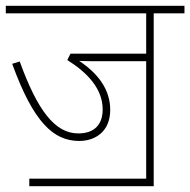

<svg xmlns="http://www.w3.org/2000/svg" viewBox="-20 -642 656 662"><path d="M81 -26V0H510V-596H616V-622H0V-596H484V-457H223L212 -435C281 -392 334 -336 334 -265C334 -212 305 -182 250 -182C169 -182 109 -262 48 -430L22 -422C95 -221 164 -156 253 -156C309 -156 360 -189 360 -263C360 -333 319 -388 253 -432C273 -431 295 -431 315 -431H484V-26Z"/></svg>

Font: Noto Sans Devanagari SemiCondensed Thin
Style: Regular
Weight: 100
Width: 4
Designer: Jelle Bosma - Monotype Design Team
Foundry: Monotype Imaging Inc.
Version: Version 2.004